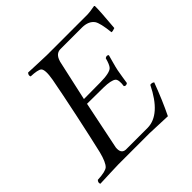

<svg xmlns="http://www.w3.org/2000/svg" viewBox="-168 -808 969 969"><g transform="rotate(-45 317.0 -323.5)"><path d="M379.9 -356.9Q448.2 -357.4 465.3 -375Q476.6 -387.2 486.3 -423.8Q499.5 -433.1 508.3 -423.8Q505.4 -411.6 499 -390.1Q489.7 -357.4 485.8 -337.9Q482.4 -321.3 479 -297.9Q476.1 -275.4 473.1 -259.8Q460 -250.5 451.2 -259.8Q457 -300.8 444.3 -312.5Q427.2 -326.2 373.5 -327.1L256.8 -328.1Q256.8 -328.1 204.1 -71.8Q203.6 -69.8 203.6 -68.8Q199.7 -28.3 231.4 -25.9H387.7Q480 -27.3 550.3 -169.9Q562.5 -172.4 570.8 -166.5Q572.3 -165.5 573.2 -165Q538.1 -70.8 501 4.9Q500 4.9 374 0H151.9Q136.7 0 91.8 2Q43 4.4 19 4.9Q13.2 -6.8 23.9 -18.1Q80.6 -20.5 96.7 -34.7Q114.7 -51.8 129.4 -108.9Q148.9 -191.9 176.3 -320.8Q204.6 -454.6 219.7 -536.1Q231 -600.1 215.8 -614.3Q202.6 -625 153.3 -627Q147.5 -638.7 158.2 -649.9Q183.1 -649.4 230 -647Q272 -645 287.1 -645H579.1Q591.8 -645 630.4 -651.9Q633.3 -650.4 633.8 -648.9Q634.8 -618.2 624.5 -501Q608.4 -494.6 599.6 -496.1Q591.8 -568.8 577.6 -589.8Q557.6 -617.2 513.2 -618.2H357.4Q324.7 -618.2 312.5 -578.6Q311.5 -575.7 311 -574.2L262.7 -356Z"/></g></svg>

Font: Linux Libertine Display Slanted O
Style: Slanted
Weight: 400
Designer: Philipp H. Poll
Foundry: Philipp H. Poll
Version: Version 5.0.9